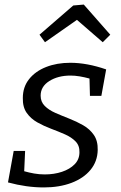

<svg xmlns="http://www.w3.org/2000/svg" viewBox="-20 -812 530 841"><path d="M172 9Q96 9 15 -13L40 -151H90L86 -62Q107 -56 129.5 -52Q152 -48 176 -48Q217 -48 251.5 -59.5Q286 -71 307 -92.5Q328 -114 328 -145Q329 -174 311 -192.5Q293 -211 264.5 -223.5Q236 -236 204 -248Q172 -260 143.5 -276Q115 -292 97 -317.5Q79 -343 80 -383Q80 -431 107.5 -465.5Q135 -500 182 -518.5Q229 -537 288 -537Q361 -537 445 -508L424 -392H374L372 -468Q350 -474 329 -477.5Q308 -481 289 -481Q234 -481 196 -457Q158 -433 158 -393Q158 -366 176 -348Q194 -330 222.5 -317.5Q251 -305 283 -292.5Q315 -280 344 -263.5Q373 -247 391 -221Q409 -195 408 -155Q407 -105 376.5 -68Q346 -31 293 -11Q240 9 172 9ZM177 -627 153 -660 301 -788 347 -792 463 -660 430 -627 317 -725Z"/></svg>

Font: Bitter
Style: Italic
Weight: 400
Italic angle: -9°
Designer: Sol Matas, and Bitter project Authors
Foundry: Sol Matas
Version: Version 2.001